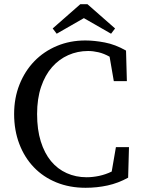

<svg xmlns="http://www.w3.org/2000/svg" viewBox="-20 -876 671 911"><path d="M391 -35Q420 -35 450.5 -41.5Q481 -48 510 -62L530 -178H592L588 -33Q541 -7 490.5 4Q440 15 386 15Q310 15 247.5 -10.5Q185 -36 140.5 -82.5Q96 -129 71.5 -193.5Q47 -258 47 -335Q47 -411 72.5 -475Q98 -539 143 -585.5Q188 -632 250 -658Q312 -684 385 -684Q427 -684 477 -674.5Q527 -665 578 -636L582 -491H520L500 -607Q473 -622 447.5 -628Q422 -634 398 -634Q348 -634 304 -614.5Q260 -595 227 -557.5Q194 -520 175 -464Q156 -408 156 -335Q156 -261 173.5 -205Q191 -149 222 -111.5Q253 -74 296.5 -54.5Q340 -35 391 -35ZM395 -856 526 -741 507 -716 378 -790 249 -716 230 -741 361 -856Z"/></svg>

Font: Source Serif Pro
Style: Regular
Weight: 400
Designer: Frank Grießhammer
Foundry: Adobe Systems Incorporated
Version: Version 2.000;PS 1.000;hotconv 16.6.51;makeotf.lib2.5.65220